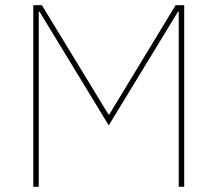

<svg xmlns="http://www.w3.org/2000/svg" viewBox="-20 -718 836 738"><path d="M667 -673H664L398 -236L132 -673H129V0H108V-698H141L397 -278H400L655 -698H688V0H667Z"/></svg>

Font: Plexus Sans Thin
Style: Regular
Weight: 250
Version: Version 2.001;PS 002.001;hotconv 1.0.70;makeotf.lib2.5.58329